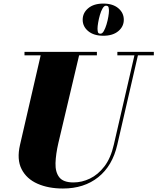

<svg xmlns="http://www.w3.org/2000/svg" viewBox="-20 -1040 880 1074"><path d="M442.5 -929.5Q442.5 -968 473.5 -994Q504.5 -1020 558 -1020Q611 -1020 641.8 -994Q672.5 -968 672.5 -929.5Q672.5 -891.5 641.8 -865.8Q611 -840 558 -840Q504.5 -840 473.5 -865.8Q442.5 -891.5 442.5 -929.5ZM525.5 -880Q525.5 -871 527.5 -861.2Q529.5 -851.5 542 -851.5Q552.5 -851.5 561 -866.8Q569.5 -882 576 -903.8Q582.5 -925.5 586 -946.5Q589.5 -967.5 589.5 -979.5Q589.5 -988.5 587.5 -998.2Q585.5 -1008 572.5 -1008Q562.5 -1008 553.8 -993Q545 -978 538.8 -956Q532.5 -934 529 -913Q525.5 -892 525.5 -880ZM117 -750H522V-730.5H422.5L306.5 -240Q292 -177.5 290.5 -127.5Q289 -77.5 311.5 -48.5Q334 -19.5 391 -19.5Q438 -19.5 483.2 -41.2Q528.5 -63 564 -109.2Q599.5 -155.5 616.5 -230L732 -730.5H636.5V-750H840.5V-730.5H751.5L636 -230Q609 -112.5 529.8 -49Q450.5 14.5 332 14.5Q250.5 14.5 189.5 -12.5Q128.5 -39.5 100.8 -93.8Q73 -148 92 -230L207.5 -730.5H117Z"/></svg>

Font: Bodoni* 11pt Fatface
Style: Italic
Weight: 900
Italic angle: -13°
Version: Version 2.3